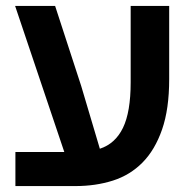

<svg xmlns="http://www.w3.org/2000/svg" viewBox="-20 -628 649 648"><path d="M32 -115H197L31 -608H166L254 -338L317 -126Q369 -143 395 -196.5Q421 -250 421 -350V-608H551V-361Q551 -260 527 -191Q503 -122 461 -79.5Q419 -37 361 -18.5Q303 0 234 0H32Z"/></svg>

Font: IBM Plex Sans Hebrew SmBld
Style: Regular
Weight: 600
Designer: Mike Abbink, Paul van der Laan, Pieter van Rosmalen, Yanek Iontef
Foundry: Bold Monday
Version: Version 1.3